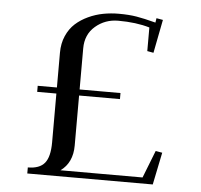

<svg xmlns="http://www.w3.org/2000/svg" viewBox="-51 -765 857 818"><g transform="rotate(5 377.0 -356.0)"><path d="M95.2 0V-25.9Q145 -25.9 167 -52.5Q189 -79.1 189 -141.1V-350.1H106.9V-376H189V-524.9Q189 -564.5 203.1 -596.7Q217.3 -628.9 240.5 -649.9Q263.7 -670.9 294.7 -685.3Q325.7 -699.7 358.2 -705.8Q390.6 -711.9 424.8 -711.9Q468.3 -711.9 500.5 -706.5Q532.7 -701.2 583 -688L585.9 -707L613.8 -702.1L585.9 -559.1L559.1 -564V-665Q501.5 -682.1 424.8 -682.1Q368.7 -682.1 327.4 -646.7Q286.1 -611.3 286.1 -551.8V-376H460.9V-350.1H286.1V-136.2Q286.1 -63 234.9 -25.9H585.9L631.8 -143.1L660.2 -138.2L631.8 0Z"/></g></svg>

Font: Dehuti
Style: Bold
Weight: 700
Version: Version 1.2